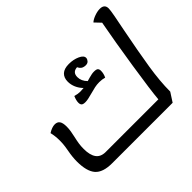

<svg xmlns="http://www.w3.org/2000/svg" viewBox="-170 -1026 1302 1302"><g transform="rotate(-45 481.0 -375.0)"><path d="M962 -734Q962 -718 953 -669.5Q944 -621 932 -563Q897 -385 877.5 -262Q858 -139 858 -40L816 25H236Q148 25 111.5 -16.5Q75 -58 75 -153Q75 -196 85 -248Q86 -253 90 -278Q94 -303 94 -336Q94 -377 85 -415Q120 -437 147 -437Q171 -437 182.5 -421Q194 -405 194 -369Q194 -348 190.5 -326Q187 -304 182 -283Q175 -253 171.5 -230Q168 -207 168 -180Q168 -121 190 -90.5Q212 -60 259 -60H764Q770 -135 802 -342Q834 -549 862 -697L821 -740Q838 -755 866 -765Q894 -775 917 -775Q962 -775 962 -734ZM626 -472Q626 -445 613 -419Q590 -426 563 -426Q540 -426 519 -421.5Q498 -417 469 -409Q424 -396 401 -396Q379 -396 371.5 -404Q364 -412 364 -427Q364 -449 377 -479Q405 -471 425 -471Q436 -471 460 -473Q438 -495 426 -522.5Q414 -550 414 -579Q414 -617 436.5 -638Q459 -659 504 -659Q548 -659 583 -643Q618 -627 617 -604Q616 -592 606.5 -581.5Q597 -571 579 -571Q572 -571 568 -572Q541 -575 528 -604Q482 -601 482 -555Q482 -517 513 -486Q522 -489 539 -493.5Q556 -498 566.5 -500Q577 -502 588 -502Q611 -502 618.5 -494.5Q626 -487 626 -472Z"/></g></svg>

Font: Lemonada Light
Style: Regular
Weight: 300
Designer: Mohamed Gaber (Arabic) Eduardo Tunni (Latin)
Foundry: Kief Type Foundry
Version: Version 3.006